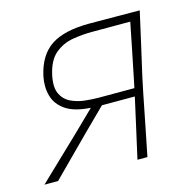

<svg xmlns="http://www.w3.org/2000/svg" viewBox="-86 -577 672 660"><g transform="rotate(-15 250.0 -247.5)"><path d="M-6 0Q31 -35.5 68 -70.8Q105 -106 140.5 -140L216.5 -214Q159 -217.5 128.2 -238.5Q97.5 -259.5 88.5 -291.8Q79.5 -324 87 -361Q102.5 -432.5 149.8 -463.8Q197 -495 286.5 -495Q332 -495 383 -494.5Q434 -494 465.5 -494Q453 -438 441 -385Q429 -332 415 -271L404.5 -221Q392.5 -160.5 382.2 -108.5Q372 -56.5 360.5 0H325Q338 -57 348.2 -103.2Q358.5 -149.5 372 -210L372.5 -212.5H255.5L181.5 -139.5Q147.5 -105.5 112 -69.8Q76.5 -34 42.5 0ZM250 -240.5H378.5L385 -271.5Q395.5 -323.5 405 -370Q414.5 -416.5 424 -465H287Q254.5 -465 219.2 -459.2Q184 -453.5 156 -430.5Q128 -407.5 117 -356Q108.5 -315.5 119.5 -292Q130.5 -268.5 153 -257.5Q175.5 -246.5 202 -243.5Q228.5 -240.5 250 -240.5Z"/></g></svg>

Font: Commissioner Loud Thin
Style: Italic
Weight: 100
Italic angle: -12°
Designer: Kostas Bartsokas
Foundry: Kostas Bartsokas
Version: Version 1.000; ttfautohint (v1.8.3)